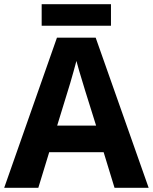

<svg xmlns="http://www.w3.org/2000/svg" viewBox="-20 -897 730 917"><path d="M527 0 475 -170H215L163 0H0L252 -717H437L690 0ZM387 -463Q382 -480 374 -506Q366 -532 358 -559Q350 -586 345 -606Q340 -586 331.5 -556.5Q323 -527 315.5 -500.5Q308 -474 304 -463L253 -297H439ZM510 -877V-774H179V-877Z"/></svg>

Font: Noto Sans Bamum
Style: Regular
Weight: 400
Designer: Monotype Design Team
Foundry: Monotype Imaging Inc.
Version: Version 2.001